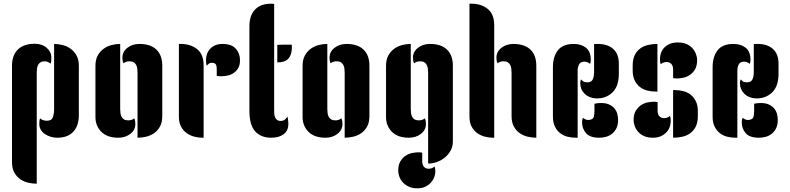

<svg xmlns="http://www.w3.org/2000/svg" viewBox="-20 -746 4277 1040"><path d="M273 -508Q295 -508 319 -502Q343 -496 362.5 -482Q382 -468 394.5 -445.5Q407 -423 407 -390V-122Q407 -65 377 -32.5Q347 0 290 0Q271 0 253.5 -5.5Q236 -11 222.5 -20.5Q209 -30 201 -43.5Q193 -57 193 -73Q193 -79 193.5 -88Q194 -97 197 -105Q211 -92 234 -92Q260 -92 266.5 -111.5Q273 -131 273 -156ZM45 -390Q45 -447 77 -478Q109 -509 169 -509Q208 -509 233 -487Q258 -465 258 -435Q258 -426 257.5 -417.5Q257 -409 253 -401Q239 -414 223 -414Q208 -414 199.5 -408.5Q191 -403 186.5 -394.5Q182 -386 180.5 -375Q179 -364 179 -352V249Q156 249 132.5 243.5Q109 238 89.5 224.5Q70 211 57.5 188.5Q45 166 45 131Z M631 -156Q631 -144 632.5 -133Q634 -122 638.5 -113.5Q643 -105 651.5 -99.5Q660 -94 675 -94Q683 -94 691.5 -96.5Q700 -99 707 -105Q711 -97 712 -89.5Q713 -82 713 -74Q713 -42 686 -21Q659 0 621 0Q561 0 529 -32Q497 -64 497 -112V-390Q497 -423 509.5 -445.5Q522 -468 541.5 -482Q561 -496 584.5 -502Q608 -508 631 -508ZM859 -118Q859 -83 846.5 -60.5Q834 -38 814.5 -24.5Q795 -11 771 -5.5Q747 0 725 0V-352Q725 -364 723.5 -375Q722 -386 717.5 -394.5Q713 -403 704.5 -408.5Q696 -414 681 -414Q673 -414 664.5 -411.5Q656 -409 649 -403Q645 -411 644 -418.5Q643 -426 643 -434Q643 -466 670 -487Q697 -508 735 -508Q795 -508 827 -477.5Q859 -447 859 -390Z M949 -508H960Q1012 -508 1047.5 -480Q1083 -452 1083 -391V0H1077Q1054 0 1031.5 -6Q1009 -12 990.5 -25.5Q972 -39 960.5 -60.5Q949 -82 949 -114ZM1280 -420Q1280 -392 1269 -375Q1258 -358 1242.5 -348.5Q1227 -339 1209 -336Q1191 -333 1178 -333Q1164 -333 1154 -335V-371Q1154 -394 1146.5 -400Q1139 -406 1128 -406Q1118 -406 1112.5 -402Q1107 -398 1100 -390Q1097 -398 1096.5 -406.5Q1096 -415 1096 -423Q1096 -436 1100.5 -451Q1105 -466 1115.5 -478.5Q1126 -491 1143 -499.5Q1160 -508 1186 -508Q1234 -508 1257 -482.5Q1280 -457 1280 -420Z M1465 -153Q1465 -143 1465.5 -132Q1466 -121 1469.5 -112Q1473 -103 1480 -97Q1487 -91 1500 -91Q1516 -91 1524.5 -99.5Q1533 -108 1537 -114Q1539 -108 1540.5 -96Q1542 -84 1542 -76Q1542 -38 1516.5 -19Q1491 0 1449 0Q1394 0 1362.5 -34Q1331 -68 1331 -146V-605Q1331 -630 1337.5 -652Q1344 -674 1358 -690.5Q1372 -707 1394.5 -716.5Q1417 -726 1449 -726Q1453 -726 1457 -725.5Q1461 -725 1465 -725ZM1482 -503H1484Q1486 -503 1493 -503.5Q1500 -504 1515 -504H1560Q1561 -501 1561 -489Q1561 -451 1543 -429.5Q1525 -408 1482 -408Z M1753 -156Q1753 -144 1754.5 -133Q1756 -122 1760.5 -113.5Q1765 -105 1773.5 -99.5Q1782 -94 1797 -94Q1805 -94 1813.5 -96.5Q1822 -99 1829 -105Q1833 -97 1834 -89.5Q1835 -82 1835 -74Q1835 -42 1808 -21Q1781 0 1743 0Q1683 0 1651 -32Q1619 -64 1619 -112V-390Q1619 -423 1631.5 -445.5Q1644 -468 1663.5 -482Q1683 -496 1706.5 -502Q1730 -508 1753 -508ZM1981 -118Q1981 -83 1968.5 -60.5Q1956 -38 1936.5 -24.5Q1917 -11 1893 -5.5Q1869 0 1847 0V-352Q1847 -364 1845.5 -375Q1844 -386 1839.5 -394.5Q1835 -403 1826.5 -408.5Q1818 -414 1803 -414Q1795 -414 1786.5 -411.5Q1778 -409 1771 -403Q1767 -411 1766 -418.5Q1765 -426 1765 -434Q1765 -466 1792 -487Q1819 -508 1857 -508Q1917 -508 1949 -477.5Q1981 -447 1981 -390Z M2205 -156Q2205 -144 2206.5 -133Q2208 -122 2212.5 -113.5Q2217 -105 2225.5 -99.5Q2234 -94 2249 -94Q2257 -94 2265.5 -96.5Q2274 -99 2281 -105Q2285 -97 2286 -89.5Q2287 -82 2287 -74Q2287 -42 2260 -21Q2233 0 2195 0Q2135 0 2103 -32Q2071 -64 2071 -112V-390Q2071 -423 2083.5 -445.5Q2096 -468 2115.5 -482Q2135 -496 2158.5 -502Q2182 -508 2205 -508ZM2299 -352Q2299 -364 2297.5 -375Q2296 -386 2291.5 -394.5Q2287 -403 2278.5 -408.5Q2270 -414 2255 -414Q2247 -414 2238.5 -411.5Q2230 -409 2223 -403Q2219 -411 2218 -418.5Q2217 -426 2217 -434Q2217 -466 2244 -487Q2271 -508 2309 -508Q2369 -508 2401 -477.5Q2433 -447 2433 -390V21Q2433 47 2421.5 68.5Q2410 90 2391 106Q2372 122 2348 131Q2324 140 2299 140ZM2137 178Q2137 147 2149 127.5Q2161 108 2178 97Q2195 86 2214 82.5Q2233 79 2247 79Q2259 79 2267 81V127Q2267 148 2277 158Q2287 168 2302 168Q2320 168 2334 156Q2337 164 2337.5 170.5Q2338 177 2338 185Q2338 197 2332.5 212.5Q2327 228 2315.5 241.5Q2304 255 2285.5 264.5Q2267 274 2241 274Q2214 274 2194.5 265Q2175 256 2162.5 242.5Q2150 229 2143.5 212Q2137 195 2137 178Z M2523 -726H2534Q2586 -726 2621.5 -698Q2657 -670 2657 -609V0H2651Q2628 0 2605.5 -6Q2583 -12 2564.5 -25.5Q2546 -39 2534.5 -60.5Q2523 -82 2523 -114ZM2751 -352Q2751 -364 2749.5 -375Q2748 -386 2743.5 -394.5Q2739 -403 2730.5 -408.5Q2722 -414 2707 -414Q2699 -414 2690.5 -411.5Q2682 -409 2675 -403Q2671 -411 2670 -418.5Q2669 -426 2669 -434Q2669 -466 2696 -487Q2723 -508 2761 -508Q2821 -508 2853 -477.5Q2885 -447 2885 -390V0Q2862 0 2838.5 -5.5Q2815 -11 2795.5 -24.5Q2776 -38 2763.5 -60.5Q2751 -83 2751 -118Z M3109 0H3099Q3076 0 3054 -5.5Q3032 -11 3014.5 -24.5Q2997 -38 2986 -60Q2975 -82 2975 -114V-383Q2975 -438 3001.5 -473Q3028 -508 3088 -508Q3128 -508 3154 -487.5Q3180 -467 3180 -422Q3180 -407 3176 -400Q3162 -412 3146 -412Q3124 -412 3116.5 -397Q3109 -382 3109 -365ZM3198 -507Q3203 -508 3208 -508H3218Q3272 -508 3302 -480.5Q3332 -453 3332 -402V-347Q3332 -279 3298 -246Q3264 -213 3215 -213H3208Q3170 -215 3146.5 -238.5Q3123 -262 3123 -295Q3123 -300 3123.5 -304Q3124 -308 3127 -316Q3135 -308 3141 -304Q3147 -300 3161 -300Q3184 -300 3191 -316.5Q3198 -333 3198 -355ZM3328 -97Q3328 -69 3318.5 -50.5Q3309 -32 3294 -20.5Q3279 -9 3261 -4.5Q3243 0 3226 0Q3175 0 3154 -25Q3133 -50 3133 -81Q3133 -86 3133.5 -93Q3134 -100 3138 -108Q3151 -96 3168 -96Q3192 -98 3196 -112Q3200 -126 3200 -147V-184Q3215 -188 3236 -188Q3262 -188 3279.5 -180Q3297 -172 3308 -159Q3319 -146 3323.5 -129.5Q3328 -113 3328 -97Z M3541 -250H3532Q3509 -250 3486.5 -255.5Q3464 -261 3446.5 -274.5Q3429 -288 3418 -310Q3407 -332 3407 -364V-390Q3407 -426 3419 -449Q3431 -472 3450 -485Q3469 -498 3493 -503Q3517 -508 3541 -508ZM3626 -258H3635Q3658 -258 3680.5 -252.5Q3703 -247 3720.5 -233.5Q3738 -220 3749 -198Q3760 -176 3760 -144V-118Q3760 -82 3748 -59Q3736 -36 3717 -23Q3698 -10 3674 -5Q3650 0 3626 0ZM3756 -420Q3756 -388 3744 -369Q3732 -350 3715 -339Q3698 -328 3679 -324.5Q3660 -321 3646 -321Q3634 -321 3626 -323V-369Q3626 -390 3616 -400Q3606 -410 3591 -410Q3572 -410 3559 -398Q3556 -406 3555.5 -412.5Q3555 -419 3555 -427Q3555 -439 3559 -454.5Q3563 -470 3574 -483.5Q3585 -497 3604 -506.5Q3623 -516 3652 -516Q3679 -516 3698.5 -507.5Q3718 -499 3730.5 -485Q3743 -471 3749.5 -454Q3756 -437 3756 -420ZM3412 -96Q3412 -127 3424 -146.5Q3436 -166 3453 -177Q3470 -188 3489 -191.5Q3508 -195 3522 -195Q3534 -195 3542 -193V-147Q3542 -126 3552 -116Q3562 -106 3577 -106Q3595 -106 3609 -118Q3612 -110 3612.5 -103.5Q3613 -97 3613 -89Q3613 -77 3608.5 -61.5Q3604 -46 3592.5 -32.5Q3581 -19 3562.5 -9.5Q3544 0 3516 0Q3489 0 3469.5 -8.5Q3450 -17 3437.5 -31Q3425 -45 3418.5 -62Q3412 -79 3412 -96Z M3974 0H3964Q3941 0 3919 -5.5Q3897 -11 3879.5 -24.5Q3862 -38 3851 -60Q3840 -82 3840 -114V-383Q3840 -438 3866.5 -473Q3893 -508 3953 -508Q3993 -508 4019 -487.5Q4045 -467 4045 -422Q4045 -407 4041 -400Q4027 -412 4011 -412Q3989 -412 3981.5 -397Q3974 -382 3974 -365ZM4063 -507Q4068 -508 4073 -508H4083Q4137 -508 4167 -480.5Q4197 -453 4197 -402V-347Q4197 -279 4163 -246Q4129 -213 4080 -213H4073Q4035 -215 4011.5 -238.5Q3988 -262 3988 -295Q3988 -300 3988.5 -304Q3989 -308 3992 -316Q4000 -308 4006 -304Q4012 -300 4026 -300Q4049 -300 4056 -316.5Q4063 -333 4063 -355ZM4193 -97Q4193 -69 4183.5 -50.5Q4174 -32 4159 -20.5Q4144 -9 4126 -4.5Q4108 0 4091 0Q4040 0 4019 -25Q3998 -50 3998 -81Q3998 -86 3998.5 -93Q3999 -100 4003 -108Q4016 -96 4033 -96Q4057 -98 4061 -112Q4065 -126 4065 -147V-184Q4080 -188 4101 -188Q4127 -188 4144.5 -180Q4162 -172 4173 -159Q4184 -146 4188.5 -129.5Q4193 -113 4193 -97Z"/></svg>

Font: Kenia
Style: Regular
Weight: 400
Designer: Julia Petretta
Foundry: Julia Petretta
Version: Version 1.001